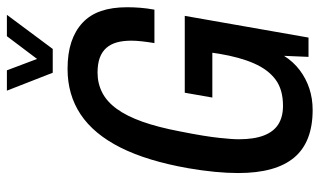

<svg xmlns="http://www.w3.org/2000/svg" viewBox="-205 -710 927 557"><g transform="rotate(-90 258.5 -431.5)"><path d="M218 12Q125 12 80 -41.5Q35 -95 35 -204Q35 -236 38.5 -272Q42 -308 49 -349Q70 -468 109 -545.5Q148 -623 205 -661Q262 -699 337 -699Q382 -699 415 -688Q448 -677 471 -655.5Q494 -634 505 -602Q516 -570 516 -526Q516 -508 514.5 -488.5Q513 -469 509 -447H412Q415 -465 417 -482.5Q419 -500 419 -514Q419 -538 414 -556Q409 -574 398 -586.5Q387 -599 369.5 -605.5Q352 -612 326 -612Q295 -612 268.5 -598.5Q242 -585 221 -556Q200 -527 184 -482Q168 -437 156 -374Q148 -334 143.5 -306Q139 -278 137 -258.5Q135 -239 134 -226Q133 -213 133 -202Q133 -158 144 -129.5Q155 -101 176.5 -87.5Q198 -74 230 -74Q277 -74 306 -95.5Q335 -117 353 -158Q371 -199 381 -259L384 -279H254L268 -359H491L428 0H372L375 -71Q358 -44 333.5 -25.5Q309 -7 280 2.5Q251 12 218 12ZM494 -875 395 -742H326L274 -875H333L379 -753H340L432 -875Z"/></g></svg>

Font: Archivo ExtraCondensed Medium
Style: Italic
Weight: 500
Width: 2
Italic angle: -10°
Designer: Hector Gatti
Foundry: Omnibus-Type
Version: Version 2.001